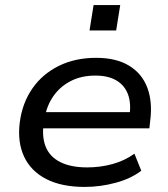

<svg xmlns="http://www.w3.org/2000/svg" viewBox="-20 -728 662 757"><path d="M314 9Q223 9 162.5 -22Q102 -53 75 -110.5Q48 -168 58 -246Q68 -322 107.5 -379Q147 -436 211.5 -468Q276 -500 359 -500Q438 -500 489 -469Q540 -438 561 -382Q582 -326 572 -250L569 -222H130L139 -286H512L490 -268Q498 -319 485 -355Q472 -391 439.5 -410.5Q407 -430 356 -430Q301 -430 259 -408.5Q217 -387 190.5 -349Q164 -311 156 -262L153 -247Q144 -190 160 -150Q176 -110 217.5 -89Q259 -68 324 -68Q375 -68 423 -81Q471 -94 510 -122L537 -55Q497 -24 436.5 -7.5Q376 9 314 9ZM333 -608 349 -708H454L438 -608Z"/></svg>

Font: Nunito Sans 10pt SemiExpanded Medium
Style: Italic
Weight: 500
Width: 6
Italic angle: -9°
Designer: Vernon Adams
Foundry: Vernon Adams
Version: Version 3.101;gftools[0.9.27]